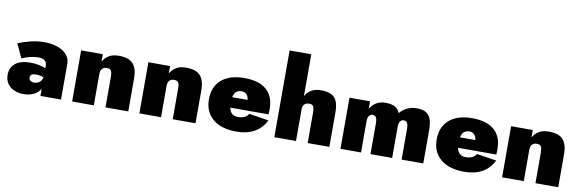

<svg xmlns="http://www.w3.org/2000/svg" viewBox="-53 -1235 5154 1701"><g transform="rotate(10 2523.5 -385.0)"><path d="M115 -298 56 -424Q104 -443 164.5 -459Q225 -475 291 -475Q356 -475 409 -457Q462 -439 493 -404.5Q524 -370 524 -320V0H339V-65Q319 -28 278.5 -9Q238 10 187 10Q142 10 104 -6Q66 -22 43 -54.5Q20 -87 20 -134Q20 -200 66.5 -237.5Q113 -275 201 -275Q240 -275 276 -268Q312 -261 339 -249V-272Q339 -298 322 -315.5Q305 -333 262 -333Q234 -333 203 -326.5Q172 -320 148 -311.5Q124 -303 115 -298ZM216 -145Q216 -126 230 -116Q244 -106 262 -106Q287 -106 308.5 -120.5Q330 -135 337 -167Q304 -180 268 -180Q240 -180 228 -171Q216 -162 216 -145Z M924 -280Q924 -311 915 -328.5Q906 -346 876 -346Q850 -346 834.5 -330.5Q819 -315 819 -280V0H624V-460H819V-393Q838 -428 872.5 -449.5Q907 -471 961 -471Q1055 -471 1092 -426.5Q1129 -382 1129 -300V0H924Z M1529 -280Q1529 -311 1520 -328.5Q1511 -346 1481 -346Q1455 -346 1439.5 -330.5Q1424 -315 1424 -280V0H1229V-460H1424V-393Q1443 -428 1477.5 -449.5Q1512 -471 1566 -471Q1660 -471 1697 -426.5Q1734 -382 1734 -300V0H1529Z M2102 10Q1966 10 1890 -54Q1814 -118 1814 -230Q1814 -344 1887 -407Q1960 -470 2092 -470Q2223 -470 2291 -411Q2359 -352 2359 -239Q2359 -226 2359 -213.5Q2359 -201 2357 -190H2013Q2027 -120 2092 -120Q2164 -120 2188 -165L2366 -137Q2292 10 2102 10ZM2087 -350Q2027 -350 2014 -284H2152Q2149 -316 2132 -333Q2115 -350 2087 -350Z M2743 -280Q2743 -311 2734 -328.5Q2725 -346 2695 -346Q2669 -346 2653.5 -330.5Q2638 -315 2638 -280V0H2443V-780H2638V-403Q2657 -439 2691.5 -460Q2726 -481 2780 -481Q2843 -481 2877 -461Q2911 -441 2924.5 -403Q2938 -365 2938 -310V0H2743Z M3783 -300V0H3588V-280Q3588 -311 3579 -328.5Q3570 -346 3547 -346Q3528 -346 3515.5 -330.5Q3503 -315 3503 -280V0H3308V-280Q3308 -311 3299 -328.5Q3290 -346 3267 -346Q3248 -346 3235.5 -330.5Q3223 -315 3223 -280V0H3038V-460H3223V-391Q3242 -427 3276 -449Q3310 -471 3360 -471Q3417 -471 3447.5 -453.5Q3478 -436 3491 -401Q3517 -433 3555 -452Q3593 -471 3640 -471Q3698 -471 3728.5 -451Q3759 -431 3771 -393Q3783 -355 3783 -300Z M4151 10Q4015 10 3939 -54Q3863 -118 3863 -230Q3863 -344 3936 -407Q4009 -470 4141 -470Q4272 -470 4340 -411Q4408 -352 4408 -239Q4408 -226 4408 -213.5Q4408 -201 4406 -190H4062Q4076 -120 4141 -120Q4213 -120 4237 -165L4415 -137Q4341 10 4151 10ZM4136 -350Q4076 -350 4063 -284H4201Q4198 -316 4181 -333Q4164 -350 4136 -350Z M4792 -280Q4792 -311 4783 -328.5Q4774 -346 4744 -346Q4718 -346 4702.5 -330.5Q4687 -315 4687 -280V0H4492V-460H4687V-393Q4706 -428 4740.5 -449.5Q4775 -471 4829 -471Q4923 -471 4960 -426.5Q4997 -382 4997 -300V0H4792Z"/></g></svg>

Font: Jost* Black
Style: Regular
Weight: 900
Version: Version 3.7